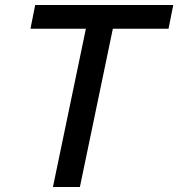

<svg xmlns="http://www.w3.org/2000/svg" viewBox="-20 -749 714 769"><path d="M324 -634H102L121 -729H674L655 -634H432L300 0H192Z"/></svg>

Font: Mona Sans Medium
Style: Italic
Weight: 500
Italic angle: -11.7°
Designer: Deni Anggara
Foundry: GitHub
Version: Version 2.000